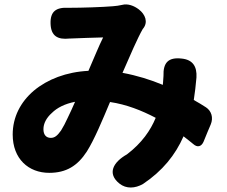

<svg xmlns="http://www.w3.org/2000/svg" viewBox="-20 -791 1020 862"><path d="M132 -384C72 -333 37 -265 37 -187C37 -78 108 -15 201 -15C277 -15 328 -46 370 -111C404 -165 440 -252 474 -333C548 -322 616 -295 679 -262C656 -206 617 -149 550 -98C488 -63 460 -12 516 33C547 58 587 55 622 35C710 -24 767 -95 804 -179C819 -167 834 -156 848 -144C866 -128 884 -132 894 -155L912 -199L926 -232C939 -263 929 -293 905 -309C888 -320 870 -331 850 -342C855 -374 859 -408 862 -443C865 -493 845 -523 796 -528C736 -535 712 -510 714 -450C713 -440 713 -431 712 -421L711 -410C656 -433 595 -452 530 -464C564 -542 597 -619 621 -661C621 -661 622 -662 622 -662C646 -691 633 -726 603 -749C582 -765 554 -776 528 -769C515 -766 501 -764 487 -763C439 -759 349 -756 290 -756C289 -756 289 -756 288 -756C232 -759 205 -740 207 -684C209 -630 238 -612 292 -618C293 -618 293 -618 294 -618C338 -620 404 -622 443 -623C424 -585 401 -528 377 -473C278 -468 193 -435 132 -384ZM284 -262C274 -240 264 -221 254 -205C237 -181 225 -172 208 -172C189 -172 175 -184 175 -211C175 -236 188 -262 213 -284C236 -307 271 -325 317 -334C306 -309 295 -284 284 -262Z"/></svg>

Font: GenSenRounded2 TW H
Style: Regular
Weight: 900
Version: Version 2.100;PS 2.1;hotconv 16.6.51;makeotf.lib2.5.65220 DE